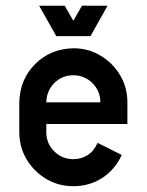

<svg xmlns="http://www.w3.org/2000/svg" viewBox="-20 -641 509 666"><path d="M234.4 -379.9Q195.3 -379.9 168.5 -353Q141.6 -326.2 140.6 -286.1H328.1Q328.1 -325.2 300.8 -352.5Q273.4 -379.9 234.4 -379.9ZM421.9 -210.9H140.6V-182.6Q140.6 -143.6 168 -116.2Q195.3 -88.9 234.4 -88.9Q261.7 -88.9 283.9 -103Q306.2 -117.2 318.4 -145.5L402.3 -103.5Q378.4 -51.8 334 -23.4Q289.6 4.9 234.4 4.9Q182.6 4.9 140.1 -20.5Q97.7 -45.9 72.3 -88.4Q46.9 -130.9 46.9 -182.6V-286.1Q48.8 -365.7 101.8 -418.7Q154.8 -471.7 234.4 -473.6Q286.1 -473.6 328.6 -448.2Q371.1 -422.9 396.5 -380.4Q421.9 -337.9 421.9 -286.1ZM175.3 -515.6 115.7 -621.1H204.6L234.4 -568.8L264.2 -621.1H353L293.9 -515.6Z"/></svg>

Font: Lambda
Style: Regular
Weight: 400
Designer: GGBotNet
Version: 0.22